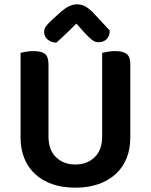

<svg xmlns="http://www.w3.org/2000/svg" viewBox="-20 -851 697 887"><path d="M328 16Q268 16 221 -0.5Q174 -17 141.5 -47.5Q109 -78 92 -120.5Q75 -163 75 -216V-607Q83 -609 100.5 -612Q118 -615 135 -615Q171 -615 187.5 -602Q204 -589 204 -554V-221Q204 -158 239 -124.5Q274 -91 328 -91Q382 -91 417 -124.5Q452 -158 452 -221V-607Q461 -609 478 -612Q495 -615 512 -615Q548 -615 565 -602Q582 -589 582 -554V-216Q582 -163 565 -120.5Q548 -78 515 -47.5Q482 -17 435 -0.5Q388 16 328 16ZM333 -742Q313 -722 289 -699Q265 -676 240 -654Q216 -655 200 -668.5Q184 -682 184 -702Q184 -719 193 -730.5Q202 -742 220 -759L264 -799Q303 -831 335 -831Q356 -831 372 -822.5Q388 -814 406 -797L487 -710Q487 -684 472.5 -670Q458 -656 435 -656Q419 -656 406 -666Q393 -676 373 -697Z"/></svg>

Font: Baloo Bhaina 2 SemiBold
Style: Regular
Weight: 600
Designer: Yesha Goshar, Manish Minz, Shuchita Grover and Ek Type
Foundry: Ek Type
Version: Version 1.640;hotconv 1.0.111;makeotfexe 2.5.65597; ttfautoh